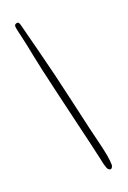

<svg xmlns="http://www.w3.org/2000/svg" viewBox="-146 -798 565 850"><g transform="rotate(-20 136.5 -372.5)"><path d="M40 -734.9Q40 -748 55.2 -748Q62 -748 66.7 -728Q71.3 -708 100.8 -595.5Q130.4 -482.9 165.3 -328.1Q200.2 -173.3 210.9 -132.8Q231.9 -50.3 231.9 -15.1Q231.9 -3.4 222.2 2.9Q210 2 205.6 -10Q201.2 -22 199.5 -28.3Q197.8 -34.7 195.8 -45.2Q193.8 -55.7 192.9 -59.1L172.9 -146Q163.6 -186.5 144 -267.8Q124.5 -349.1 113.3 -397.9Q81.5 -532.2 70.6 -589.1Q59.6 -646 54.2 -668Q40 -726.6 40 -734.9Z"/></g></svg>

Font: Amatic SC
Style: Regular
Weight: 400
Version: Version 1.004